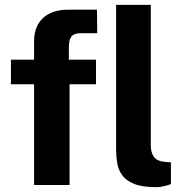

<svg xmlns="http://www.w3.org/2000/svg" viewBox="-20 -763 766 792"><path d="M376 -517V-415.5H267V0H120.5V-415.5H25V-517H120.5V-591.5Q120.5 -654 157.2 -688.5Q194 -723 261.5 -723H380L381 -626H312.5Q285 -626 274.5 -612.2Q264 -598.5 264 -567V-517ZM624 9Q566.5 9 533.2 -4.5Q500 -18 484 -40.2Q468 -62.5 463.5 -89.8Q459 -117 459 -145V-743H602V-163Q602 -134.5 614.5 -116.5Q627 -98.5 660.5 -95L685 -93.5V-3.5Q670 2 654.2 5.5Q638.5 9 624 9Z"/></svg>

Font: Public Sans
Style: Bold
Weight: 700
Designer: The Public Sans project authors (U.S. Web Design System). Libre Franklin designed by Pablo Impallari and Rodrigo Fuenzal
Version: Version 1.008; ttfautohint (v1.8.1) -l 8 -r 50 -G 200 -x 14 